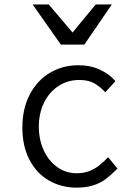

<svg xmlns="http://www.w3.org/2000/svg" viewBox="-20 -856 640 880"><path d="M82.5 -271Q82.5 -358 116.5 -423Q150.5 -488 209 -522.5Q267.5 -557 339 -557Q395 -557 439 -536.2Q483 -515.5 509 -484L462.5 -433Q440 -458 412.8 -473.8Q385.5 -489.5 343.5 -489.5Q290.5 -489.5 248.2 -462Q206 -434.5 182 -385.8Q158 -337 158 -275.5Q158 -217 180 -168.2Q202 -119.5 241.5 -90.8Q281 -62 332 -62Q364 -62 389.8 -72.2Q415.5 -82.5 434.8 -97.8Q454 -113 475.5 -135.5L518.5 -83.5L510.5 -75.5Q484.5 -50.5 463.5 -34.5Q442.5 -18.5 409.8 -7.2Q377 4 332 4Q260.5 4 203.8 -29Q147 -62 114.8 -124.2Q82.5 -186.5 82.5 -271ZM129.5 -835.5H203.5L312.5 -707L418.5 -835.5H492.5L366.5 -651.5H259Z"/></svg>

Font: JuliaMono Light
Style: Regular
Weight: 300
Monospace: yes
Designer: cormullion
Foundry: corm
Version: Version 0.054; ttfautohint (v1.8.4)